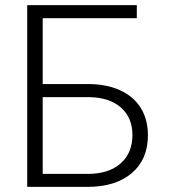

<svg xmlns="http://www.w3.org/2000/svg" viewBox="-20 -731 667 751"><path d="M515.1 -659.7H147V-402.3H323.2Q396 -402.3 449.2 -378.2Q502.4 -354 530.5 -308.8Q558.6 -263.7 558.6 -202.1Q558.6 -107.9 495.6 -54Q432.6 0 321.3 0H86.4V-710.9H515.1ZM147 -351.1V-50.8H322.8Q405.3 -50.8 451.7 -91.6Q498 -132.3 498 -203.1Q498 -270.5 453.1 -310.3Q408.2 -350.1 327.1 -351.1Z"/></svg>

Font: Roboto-Light
Style: Regular
Weight: 300
Designer: Google
Version: Version 2.137; 2017